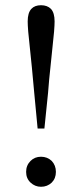

<svg xmlns="http://www.w3.org/2000/svg" viewBox="-20 -706 314 735"><path d="M137 9Q161 9 178 -7Q194 -23 194 -48Q194 -73 178 -90Q161 -106 137 -106Q113 -106 97 -90Q80 -73 80 -48Q80 -23 97 -7Q114 9 137 9ZM137 -686Q113 -686 100 -672Q86 -657 86 -624Q86 -610 88 -585Q90 -560 94 -526Q97 -492 102 -448Q106 -404 111 -351L124 -214H150L164 -351Q168 -404 173 -448Q177 -492 181 -526Q185 -560 187 -585Q189 -610 189 -624Q189 -657 175 -672Q161 -686 137 -686Z"/></svg>

Font: Source Serif 4 48pt
Style: Regular
Weight: 400
Designer: Frank Grie√ühammer
Foundry: Adobe Systems Incorporated
Version: Version 4.004;hotconv 1.0.116;makeotfexe 2.5.65601